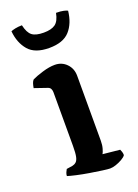

<svg xmlns="http://www.w3.org/2000/svg" viewBox="-137 -766 591 825"><g transform="rotate(-20 158.5 -354.0)"><path d="M219 0Q210 0 184.5 -3.5Q159 -7 128.5 -12Q98 -17 71.5 -23Q45 -29 33 -33Q33 -41 36.5 -49Q40 -57 43 -62L70 -66Q80 -68 87.5 -74.5Q95 -81 98.5 -97Q102 -113 102 -146V-391Q102 -400 98.5 -407Q95 -414 86 -417L28 -437Q30 -449 33 -458Q36 -467 41 -472Q59 -481 90.5 -490.5Q122 -500 147 -500Q179 -500 200.5 -478Q222 -456 222 -423V-126Q222 -106 217.5 -90.5Q213 -75 209 -69L287 -61Q289 -57 291.5 -50Q294 -43 294 -34Q289 -26 275 -18Q261 -10 246 -5Q231 0 219 0ZM151 -576Q86 -576 56.5 -610.5Q27 -645 22 -699Q28 -702 42 -705Q56 -708 73 -708Q81 -672 98 -659Q115 -646 151 -646Q186 -646 204 -659Q222 -672 229 -708Q250 -708 263 -705Q276 -702 281 -699Q275 -643 245 -609.5Q215 -576 151 -576Z"/></g></svg>

Font: Texturina 12pt SemiBold
Style: Regular
Weight: 600
Designer: Guillermo Torres Carreño
Foundry: Omnibus-Type
Version: Version 1.002